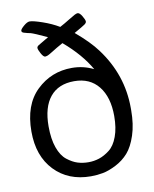

<svg xmlns="http://www.w3.org/2000/svg" viewBox="-80 -754 660 821"><g transform="rotate(-10 250.0 -344.0)"><path d="M30.8 -227.1Q30.8 -343.3 94.5 -404.5Q158.2 -465.8 248 -465.8Q297.9 -465.8 341.8 -443.8Q302.7 -512.7 227.1 -577.1Q213.9 -570.3 200 -561.8Q186 -553.2 178.5 -548.6Q170.9 -543.9 164.1 -540Q157.2 -536.1 152.6 -534.7Q147.9 -533.2 145 -533.2Q137.2 -533.2 127.7 -550.5Q118.2 -567.9 118.2 -575.2Q118.2 -581.1 125.5 -585.9Q132.8 -590.8 170.9 -612.8Q143.1 -626 125 -633.5Q106.9 -641.1 101.1 -642.6Q95.2 -644 87.6 -645.5Q80.1 -647 71.8 -649.9Q63 -652.8 63 -659.2Q63 -666 78.6 -679.4Q94.2 -692.9 105 -692.9Q120.1 -692.9 159.2 -679.4Q198.2 -666 230 -647Q251 -658.2 271 -670.7Q291 -683.1 299.6 -687.5Q308.1 -691.9 313 -691.9Q321.8 -691.9 331.8 -675Q341.8 -658.2 341.8 -650.9Q341.8 -645 333.5 -638.9Q325.2 -632.8 286.1 -610.8Q347.2 -559.1 377.9 -517.1Q466.8 -397.9 466.8 -252.9V-244.1Q466.8 -182.1 451.4 -135.5Q436 -88.9 413.1 -63Q390.1 -37.1 358.6 -21Q327.1 -4.9 301.5 0Q275.9 4.9 249 4.9Q150.9 4.9 90.8 -58.1Q30.8 -121.1 30.8 -227.1ZM106.9 -236.8Q106.9 -181.6 120.4 -143.8Q133.8 -106 157 -87.9Q180.2 -69.8 202.1 -63Q224.1 -56.2 249 -56.2Q272.9 -56.2 295.4 -63.5Q317.9 -70.8 340.8 -88.4Q363.8 -106 377.4 -143.1Q391.1 -180.2 391.1 -231.9Q391.1 -314 353.5 -361.1Q315.9 -408.2 248 -408.2Q179.2 -408.2 143.1 -364Q106.9 -319.8 106.9 -236.8Z"/></g></svg>

Font: CMU Concrete
Style: Roman
Weight: 500
Version: Version 0.7.0